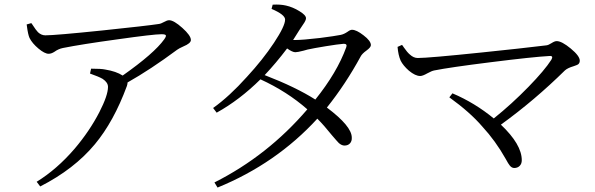

<svg xmlns="http://www.w3.org/2000/svg" viewBox="-20 -798 2679 864"><path d="M161 41 145 20Q236 -36 316 -129Q383 -208 427 -293Q466 -369 466 -407Q466 -427 442 -443Q425 -453 385 -467L390 -489Q436 -489 454 -485Q503 -477 532 -458Q674 -558 719 -621Q729 -635 726 -639.5Q723 -644 707 -644Q671 -644 509 -621Q348 -599 263 -582Q243 -578 225 -565Q211 -556 199 -556Q181 -556 153 -579.5Q125 -603 113 -627Q106 -642 101 -681Q100 -686 100 -688L121 -694Q123 -692 126 -687Q142 -662 151 -653Q166 -639 184 -639Q228 -639 441 -661Q642 -682 694 -690Q704 -691 718 -699Q732 -707 741 -707Q762 -707 800.5 -672.5Q839 -638 839 -618Q839 -603 805 -589Q785 -580 777 -574Q657 -485 554 -427Q554 -420 551 -411Q492 -251 407 -149Q314 -37 161 41Z M959 46 945 23Q1185 -98 1363 -306Q1272 -386 1152 -441Q1058 -348 955 -291L939 -312Q1012 -364 1091 -452Q1163 -530 1213 -605.5Q1263 -681 1263 -710Q1263 -732 1202 -758L1207 -777Q1241 -779 1267 -773Q1298 -766 1327 -748Q1357 -730 1357 -716Q1357 -706 1344 -688Q1334 -674 1328 -664Q1313 -639 1299 -618H1309Q1342 -618 1419 -627Q1489 -636 1513 -641Q1528 -644 1544 -655Q1556 -664 1564 -664Q1584 -664 1616 -639Q1649 -614 1649 -595Q1649 -585 1629 -570.5Q1609 -556 1603 -544Q1535 -419 1451 -314Q1563 -230 1563 -179Q1564 -163 1555 -153Q1546 -143 1530 -143Q1518 -143 1505 -154Q1497 -162 1474 -189Q1438 -234 1408 -264Q1223 -62 959 46ZM1399 -350Q1497 -472 1538 -585Q1544 -601 1527 -601Q1501 -599 1446 -590Q1391 -581 1364 -575Q1358 -574 1346 -570Q1319 -563 1309 -563Q1296 -563 1272 -580Q1222 -514 1171 -460Q1311 -406 1399 -350Z M2294 -42Q2283 -42 2274 -53Q2268 -60 2255 -84Q2210 -164 2150 -229Q2095 -293 2002 -360L2016 -378Q2117 -335 2202 -265Q2283 -330 2358 -407Q2431 -482 2461 -529Q2472 -548 2452 -546Q2379 -542 2188 -518Q2004 -495 1934 -481Q1923 -479 1903 -468Q1882 -456 1871 -456Q1849 -456 1820 -480Q1794 -503 1783 -525Q1772 -550 1769 -587L1789 -596Q1792 -593 1797 -585Q1813 -562 1824 -553Q1841 -537 1860 -537Q1908 -537 2149 -562Q2324 -580 2439 -594Q2448 -595 2462 -604Q2476 -613 2485 -613Q2508 -613 2548.5 -579.5Q2589 -546 2589 -525Q2589 -514 2581 -508Q2576 -505 2561 -500Q2534 -492 2522 -481Q2386 -347 2234 -237Q2328 -148 2328 -77Q2328 -61 2318.5 -51.5Q2309 -42 2294 -42Z"/></svg>

Font: Cactus Classical Serif
Style: Regular
Weight: 400
Designer: Henry Chan (via Glyphwiki)、田海東、宇文滿月
Foundry: Moonlit Owen
Version: Version 1.000